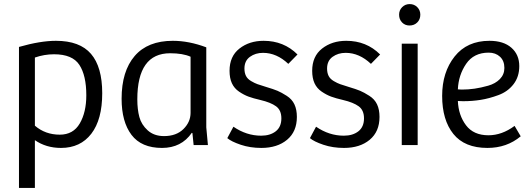

<svg xmlns="http://www.w3.org/2000/svg" viewBox="-20 -711 2594 941"><path d="M151 -24V210H73V-481Q178 -511 254 -511Q371 -511 426 -447Q481 -383 481 -254Q481 -125 427.5 -55.5Q374 14 279 14Q206 14 151 -24ZM403 -244Q403 -341 369 -393Q335 -445 245 -445Q197 -445 151 -429V-95Q202 -51 273 -51Q339 -51 371 -106Q403 -161 403 -244Z M991 -479V-87L999 0H929L923 -59L920 -60Q869 14 774 14Q673 14 624.5 -50Q576 -114 576 -227Q576 -362 640 -436.5Q704 -511 827 -511Q906 -511 991 -479ZM914 -158V-433Q876 -450 814 -450Q653 -450 653 -224Q653 -175 663 -137.5Q673 -100 704 -72Q735 -44 784 -44Q844 -44 879 -78.5Q914 -113 914 -158Z M1094 -34 1124 -90Q1188 -46 1260 -46Q1304 -46 1331.5 -67.5Q1359 -89 1359 -131Q1359 -171 1333 -190Q1307 -209 1256 -221Q1221 -229 1198 -237.5Q1175 -246 1151.5 -262Q1128 -278 1116.5 -303Q1105 -328 1105 -364Q1105 -435 1153.5 -473Q1202 -511 1272 -511Q1371 -511 1438 -444L1393 -398Q1336 -452 1269 -452Q1232 -452 1205 -432.5Q1178 -413 1178 -375Q1178 -354 1185.5 -339Q1193 -324 1211 -313.5Q1229 -303 1242 -298.5Q1255 -294 1284 -285Q1321 -274 1340 -266Q1359 -258 1385 -241.5Q1411 -225 1423 -199.5Q1435 -174 1435 -138Q1435 -66 1387 -26Q1339 14 1261 14Q1206 14 1160 -1.5Q1114 -17 1094 -34Z M1499 -34 1529 -90Q1593 -46 1665 -46Q1709 -46 1736.5 -67.5Q1764 -89 1764 -131Q1764 -171 1738 -190Q1712 -209 1661 -221Q1626 -229 1603 -237.5Q1580 -246 1556.5 -262Q1533 -278 1521.5 -303Q1510 -328 1510 -364Q1510 -435 1558.5 -473Q1607 -511 1677 -511Q1776 -511 1843 -444L1798 -398Q1741 -452 1674 -452Q1637 -452 1610 -432.5Q1583 -413 1583 -375Q1583 -354 1590.5 -339Q1598 -324 1616 -313.5Q1634 -303 1647 -298.5Q1660 -294 1689 -285Q1726 -274 1745 -266Q1764 -258 1790 -241.5Q1816 -225 1828 -199.5Q1840 -174 1840 -138Q1840 -66 1792 -26Q1744 14 1666 14Q1611 14 1565 -1.5Q1519 -17 1499 -34Z M2027 0H1949V-497H2027ZM1936 -639Q1936 -661 1951 -676Q1966 -691 1988 -691Q2010 -691 2025 -676Q2040 -661 2040 -639Q2040 -616 2025 -601Q2010 -586 1987 -586Q1965 -586 1950.5 -601Q1936 -616 1936 -639Z M2379 -511Q2448 -511 2486.5 -477Q2525 -443 2525 -387Q2525 -335 2497 -298.5Q2469 -262 2423 -245Q2377 -228 2335.5 -221.5Q2294 -215 2250 -215Q2245 -215 2236.5 -215.5Q2228 -216 2224 -216Q2227 -146 2264 -97Q2301 -48 2374 -48Q2440 -48 2502 -94L2532 -43Q2464 14 2369 14Q2257 14 2202 -54.5Q2147 -123 2147 -241Q2147 -357 2208 -434Q2269 -511 2379 -511ZM2452 -378Q2452 -413 2430.5 -433Q2409 -453 2375 -453Q2302 -453 2264.5 -398Q2227 -343 2224 -273Q2227 -273 2233.5 -272.5Q2240 -272 2244 -272Q2275 -272 2306 -276.5Q2337 -281 2372.5 -291Q2408 -301 2430 -323.5Q2452 -346 2452 -378Z"/></svg>

Font: BreeCF
Style: Light
Weight: 300
Designer: Veronika Burian, Jos Scaglione
Foundry: TypeTogether
Version: Version 0.0.2